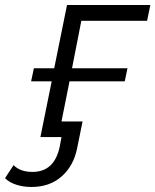

<svg xmlns="http://www.w3.org/2000/svg" viewBox="-93 -546 619 765"><path d="M68 0 113 -222H31L42 -274H123L174 -526H506L493 -463H231L194 -274H415L404 -222H184L152 -62H236L214 46Q200 115 152.5 157Q105 199 32 199Q0 199 -28 190Q-56 181 -73 164L-39 112Q-12 139 36 139Q124 139 145 38L152 0Z"/></svg>

Font: Montserrat
Style: Italic
Weight: 400
Italic angle: -11.3°
Designer: Julieta Ulanovsky
Foundry: Julieta Ulanovsky
Version: Version 9.000; ttfautohint (v1.8.4.7-5d5b)